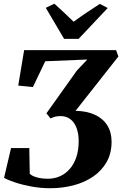

<svg xmlns="http://www.w3.org/2000/svg" viewBox="-20 -1015 662 1042"><path d="M252.5 6.5Q202.5 6.5 153.5 -2.2Q104.5 -11 64.8 -24Q25 -37 2 -50L40 -211.5H139L141.5 -71.5Q155.5 -59 181.2 -52Q207 -45 240 -45Q276 -45 306.2 -58.8Q336.5 -72.5 359.2 -98.8Q382 -125 394.5 -162.8Q407 -200.5 407 -249Q407 -290.5 395.2 -321.2Q383.5 -352 361.5 -368.5Q339.5 -385 308 -385Q291.5 -385 278.5 -381.5Q265.5 -378 254.5 -372L232 -400L397.5 -632.5L454 -692L225.5 -682.5L158.5 -542.5L79 -550.5L111 -743H610L622.5 -708.5L390 -413.5Q450.5 -412.5 494.2 -392.5Q538 -372.5 561.8 -335.5Q585.5 -298.5 585.5 -245.5Q585.5 -182.5 558.5 -135.2Q531.5 -88 484.8 -56.2Q438 -24.5 378 -9Q318 6.5 252.5 6.5ZM328 -804 228.5 -972.5 275 -995Q302 -970.5 328.5 -946Q355 -921.5 379.5 -897Q414 -922.5 450.2 -946.8Q486.5 -971 522 -994L564.5 -971.5L406.5 -804Z"/></svg>

Font: Merriweather 48pt ExtraBold
Style: Italic
Weight: 800
Italic angle: -7.8°
Version: Version 2.101